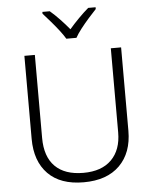

<svg xmlns="http://www.w3.org/2000/svg" viewBox="-62 -998 846 1060"><g transform="rotate(-5 361.0 -468.5)"><path d="M629 -252Q629 -130 558.5 -60Q488 10 359 10Q230 10 161.5 -60Q93 -130 93 -254V-714H151V-254Q151 -150 205 -96Q259 -42 362 -42Q463 -42 517.5 -96.5Q572 -151 572 -248V-714H629ZM332 -788Q319 -810 298 -837Q277 -864 254 -890.5Q231 -917 213 -937V-947H254Q281 -924 308.5 -895Q336 -866 359 -838Q383 -866 411.5 -895Q440 -924 467 -947H508V-937Q489 -917 465.5 -890.5Q442 -864 421 -837Q400 -810 388 -788Z"/></g></svg>

Font: RS Noto Sans Light
Style: Regular
Weight: 300
Designer: Monotype Design Team
Foundry: Monotype Imaging Inc.
Version: Version 3.10